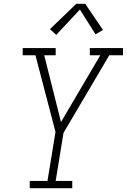

<svg xmlns="http://www.w3.org/2000/svg" viewBox="-20 -987 665 1007"><path d="M136 0V-38H229L271 -295L166 -697H99V-735H272V-697H212L300 -347L506 -697H451V-735H625V-697H553L313 -290L272 -38H359V0ZM275 -804 242 -834 380 -967H427L520 -830L481 -807L399 -937Z"/></svg>

Font: Iosevka Slab XLtExObl
Style: Regular
Weight: 200
Width: 7
Italic angle: -9°
Monospace: yes
Designer: Belleve Invis
Foundry: Belleve Invis
Version: Version 11.1.1; ttfautohint (v1.8.3)